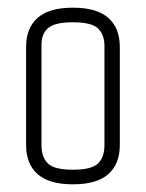

<svg xmlns="http://www.w3.org/2000/svg" viewBox="-20 -765 380 500"><path d="M48 -643Q48 -692 78 -718.5Q108 -745 170 -745Q232 -745 262 -718.5Q292 -692 292 -643V-387Q292 -338 262 -311.5Q232 -285 170 -285Q108 -285 78 -311.5Q48 -338 48 -387ZM252 -648Q251 -677 234 -692Q217 -707 170 -707Q123 -707 105.5 -692Q88 -677 88 -648V-387Q88 -356 104.5 -339.5Q121 -323 170 -323Q219 -323 235.5 -339.5Q252 -356 252 -387Z"/></svg>

Font: Khand Variable Light
Style: Regular
Weight: 300
Designer: Satya Rajpurohit
Foundry: Indian Type Foundry
Version: Version 3.000